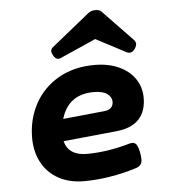

<svg xmlns="http://www.w3.org/2000/svg" viewBox="-51 -733 702 790"><g transform="rotate(-5 300.0 -338.5)"><path d="M475.6 -128.9Q486.8 -128.9 493.2 -119.4Q499.5 -109.9 504.4 -85.9Q507.3 -70.8 507.3 -59.6Q507.3 -44.4 501 -36.4Q494.6 -28.3 480.5 -23.9Q427.7 -7.3 372.3 1.7Q316.9 10.7 265.6 10.7Q203.6 10.7 158.7 -14.4Q113.8 -39.6 90.3 -84Q66.9 -128.4 66.9 -185.1Q66.9 -261.2 100.6 -324.2Q134.3 -387.2 198.2 -424.6Q262.2 -461.9 348.6 -461.9Q405.3 -461.9 448.2 -442.6Q491.2 -423.3 514.9 -388.7Q538.6 -354 538.6 -309.6Q538.6 -253.9 508.1 -221.4Q477.5 -189 416 -182.6L194.8 -160.6Q202.1 -130.9 225.1 -115.5Q248 -100.1 285.2 -100.1Q370.1 -100.1 463.4 -127Q469.2 -128.9 475.6 -128.9ZM201.2 -252 371.6 -269Q392.1 -271 400.9 -280.8Q409.7 -290.5 409.7 -304.7Q409.7 -324.2 391.4 -337.6Q373 -351.1 335.9 -351.1Q230.5 -351.1 201.2 -252ZM397 -677.7 519.5 -550.3Q526.9 -543 526.9 -533.2Q526.9 -525.4 520.5 -515.1Q510.7 -499.5 497.1 -499.5Q491.2 -499.5 485.4 -502.4L360.8 -567.9L212.9 -502.4Q207 -500 203.1 -500Q190.9 -500 181.6 -517.1Q176.3 -526.4 176.3 -533.7Q176.3 -543 185.5 -550.3L343.3 -677.7Q355 -686.5 371.6 -686.5Q389.6 -686.5 397 -677.7Z"/></g></svg>

Font: Courier Prime
Style: Bold Italic
Weight: 700
Italic angle: -10°
Designer: Alan Dague-Greene
Foundry: Quote-Unquote Apps
Version: Version 3.018